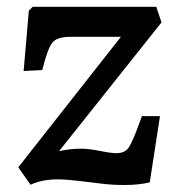

<svg xmlns="http://www.w3.org/2000/svg" viewBox="-20 -531 520 559"><path d="M75.2 -511.2H435.1L450.2 -465.8L151.9 -90.8Q183.6 -98.1 215.8 -98.1Q238.3 -98.1 271 -91.6Q303.7 -85 318.8 -85Q343.8 -85 355.2 -102.1Q366.7 -119.1 388.7 -180.7Q391.6 -188.5 393.1 -192.9H445.8L416 0Q384.8 7.3 346.2 7.6Q307.6 7.8 277.1 3.9Q246.6 0 209 -4.4Q171.4 -8.8 147.9 -8.8Q102.5 -8.8 68.8 6.8L33.2 -43.9L332 -423.8H186Q146.5 -423.8 132.8 -407.5Q119.1 -391.1 103 -327.1L48.8 -324.2L64 -500Z"/></svg>

Font: Literata Book SemiBold
Style: Italic
Weight: 600
Italic angle: -3°
Designer: Latin by Veronika Burian and Jose Scaglione. Greek by Irene Vlachou. Cyrillic by Vera Evstafieva
Foundry: TypeTogether
Version: Version 1.003;PS 001.003;hotconv 1.0.88;makeotf.lib2.5.64775